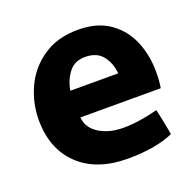

<svg xmlns="http://www.w3.org/2000/svg" viewBox="-102 -610 766 754"><g transform="rotate(-20 281.5 -232.5)"><path d="M334 -81Q400 -81 479 -102Q486 -75 496 -21L501 6Q427 39 310 39Q180 39 106 -31.5Q32 -102 32 -223Q32 -293 61.5 -357.5Q91 -422 151 -463Q211 -504 297 -504Q377 -504 429 -467.5Q481 -431 505.5 -372Q530 -313 530 -243Q530 -205 525 -177H189Q193 -132 234.5 -106.5Q276 -81 334 -81ZM287 -394Q242 -394 218 -361.5Q194 -329 188 -289H388Q384 -333 360 -363.5Q336 -394 287 -394Z"/></g></svg>

Font: Gmarket Sans TTF Bold
Style: Regular
Weight: 700
Designer: Creative Director : Sungho Lee; Art Director : Kiwoong Choi; Project Manager : Sori Yang, Jongwook Yoon; Font Designer :
Foundry: Sandoll Inc.
Version: Version 1.000;hotconv 1.0.109;makeotfexe 2.5.65596